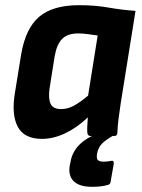

<svg xmlns="http://www.w3.org/2000/svg" viewBox="-20 -525 548 741"><path d="M142 11Q74 11 49 -35Q24 -81 37 -163L62 -317Q79 -416 131.5 -460.5Q184 -505 285 -505Q347 -505 397.5 -496Q448 -487 503 -483L446 -127Q441 -94 437.5 -66.5Q434 -39 433 -13Q433 0 420 0H330Q318 0 317 -13Q316 -26 317 -41Q318 -56 319 -72Q277 -32 231.5 -10.5Q186 11 142 11ZM216 -104Q241 -104 265 -117Q289 -130 320 -156L357 -388Q341 -390 321 -393Q301 -396 282 -396Q241 -396 220 -375Q199 -354 191 -308L171 -182Q166 -144 175.5 -124Q185 -104 216 -104ZM336 196Q287 196 265 175Q243 154 249 115L252 101Q259 55 297.5 23.5Q336 -8 412 -28L427 -7Q391 12 375 28Q359 44 355 66L354 73Q352 87 358 93Q364 99 381 99Q389 99 395 98Q401 97 408 96Q414 94 417 97.5Q420 101 419 107L407 176Q406 187 395 189Q381 193 366 194.5Q351 196 336 196Z"/></svg>

Font: Sofia Sans Semi Condensed ExtraBold
Style: Italic
Weight: 800
Italic angle: -9°
Version: Version 4.100